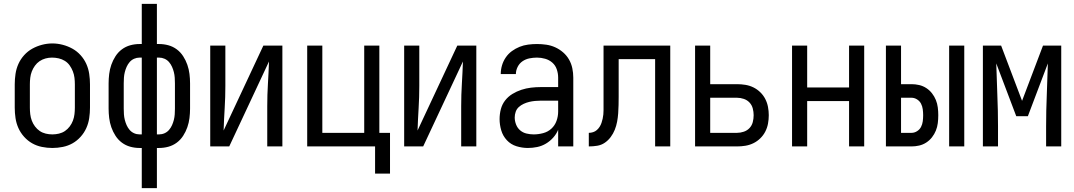

<svg xmlns="http://www.w3.org/2000/svg" viewBox="-20 -755 5540 990"><path d="M250 8Q223 8 196 2.5Q169 -3 146 -16Q123 -29 104.5 -49.5Q86 -70 75 -94.5Q64 -119 60 -146Q56 -173 56 -200V-320Q56 -347 60 -374Q64 -401 75 -425.5Q86 -450 104.5 -470.5Q123 -491 146.5 -504Q170 -517 196.5 -524Q223 -531 250 -531Q277 -531 303.5 -524Q330 -517 353.5 -504Q377 -491 395.5 -470.5Q414 -450 425 -425.5Q436 -401 440 -374Q444 -347 444 -320V-200Q444 -173 440 -146Q436 -119 425 -94.5Q414 -70 395.5 -49.5Q377 -29 354 -16Q331 -3 304 2.5Q277 8 250 8ZM250 -62Q267 -62 284 -66Q301 -70 315 -79.5Q329 -89 339.5 -103Q350 -117 356 -133Q362 -149 364 -166Q366 -183 366 -200V-320Q366 -337 364 -354Q362 -371 355.5 -387.5Q349 -404 339 -418Q329 -432 314.5 -441Q300 -450 283 -454Q266 -458 248 -458Q231 -458 214.5 -453.5Q198 -449 184 -439.5Q170 -430 160 -416Q150 -402 144 -386.5Q138 -371 136 -354Q134 -337 134 -320V-200Q134 -183 136 -166Q138 -149 144 -133Q150 -117 160.5 -103Q171 -89 185 -79.5Q199 -70 216 -66Q233 -62 250 -62Z M711 215V8H700Q675 8 651.5 1.5Q628 -5 608.5 -19.5Q589 -34 575.5 -55Q562 -76 554 -99Q546 -122 543 -146.5Q540 -171 540 -195V-325Q540 -349 543 -373.5Q546 -398 554 -421Q562 -444 575.5 -465Q589 -486 608.5 -500.5Q628 -515 651.5 -521.5Q675 -528 700 -528H711V-735H789V-528H800Q825 -528 848.5 -521.5Q872 -515 891.5 -500.5Q911 -486 924.5 -465Q938 -444 946 -421Q954 -398 957 -373.5Q960 -349 960 -325V-195Q960 -171 957 -146.5Q954 -122 946 -99Q938 -76 924.5 -55Q911 -34 891.5 -19.5Q872 -5 848.5 1.5Q825 8 800 8H789V215ZM700 -62H711V-458H700Q685 -458 671.5 -452Q658 -446 648.5 -435Q639 -424 633 -410.5Q627 -397 623.5 -383Q620 -369 619 -354.5Q618 -340 618 -325V-195Q618 -180 619 -165.5Q620 -151 623.5 -137Q627 -123 633 -109.5Q639 -96 648.5 -85Q658 -74 671.5 -68Q685 -62 700 -62ZM800 -62Q815 -62 828.5 -68Q842 -74 851.5 -85Q861 -96 867 -109.5Q873 -123 876.5 -137Q880 -151 881 -165.5Q882 -180 882 -195V-325Q882 -340 881 -354.5Q880 -369 876.5 -383Q873 -397 867 -410.5Q861 -424 851.5 -435Q842 -446 828.5 -452Q815 -458 800 -458H789V-62Z M1064 0V-520H1142V-312Q1142 -254 1138.5 -197Q1135 -140 1133 -82L1338 -520H1436V0H1358V-208Q1358 -266 1361.5 -323Q1365 -380 1367 -438L1162 0Z M1914 140V0H1564V-520H1642V-70H1858V-520H1936V-70H1991V140Z M2064 0V-520H2142V-312Q2142 -254 2138.5 -197Q2135 -140 2133 -82L2338 -520H2436V0H2358V-208Q2358 -266 2361.5 -323Q2365 -380 2367 -438L2162 0Z M2702 8Q2672 8 2643 -1Q2614 -10 2593.5 -32Q2573 -54 2564.5 -83Q2556 -112 2556 -141Q2556 -167 2562.5 -192Q2569 -217 2584.5 -237Q2600 -257 2622 -270.5Q2644 -284 2668.5 -292Q2693 -300 2718 -303Q2743 -306 2769 -306H2858V-355Q2858 -376 2851 -397Q2844 -418 2828 -432Q2812 -446 2791 -452Q2770 -458 2749 -458Q2729 -458 2709.5 -454Q2690 -450 2674 -439Q2658 -428 2649 -410Q2640 -392 2640 -373Q2640 -373 2640 -373Q2640 -373 2640 -373Q2640 -373 2640 -373Q2640 -373 2640 -373Q2640 -373 2640 -373Q2640 -373 2640 -373H2562Q2562 -373 2562 -373Q2562 -373 2562 -373Q2562 -396 2568.5 -418Q2575 -440 2588 -459Q2601 -478 2619.5 -491.5Q2638 -505 2659 -513.5Q2680 -522 2703 -525Q2726 -528 2749 -528Q2773 -528 2797 -524.5Q2821 -521 2843 -511Q2865 -501 2883.5 -485Q2902 -469 2914 -448Q2926 -427 2931 -403Q2936 -379 2936 -355V0H2858V-86Q2849 -64 2832.5 -45.5Q2816 -27 2795 -14.5Q2774 -2 2750 3Q2726 8 2702 8ZM2732 -62Q2756 -62 2780.5 -68.5Q2805 -75 2823 -91.5Q2841 -108 2849.5 -131.5Q2858 -155 2858 -180V-236H2769Q2754 -236 2738.5 -234.5Q2723 -233 2708.5 -229.5Q2694 -226 2680 -219.5Q2666 -213 2655 -203Q2644 -193 2639 -178.5Q2634 -164 2634 -149Q2634 -131 2641 -113Q2648 -95 2662 -83Q2676 -71 2694.5 -66.5Q2713 -62 2732 -62Z M3016 0V-70Q3027 -70 3038 -73.5Q3049 -77 3057.5 -84.5Q3066 -92 3072 -101.5Q3078 -111 3081.5 -121.5Q3085 -132 3087.5 -143Q3090 -154 3091 -165Q3092 -176 3092 -187Q3092 -198 3092 -209Q3092 -213 3092 -217Q3092 -221 3092 -226V-228Q3092 -236 3092 -244.5Q3092 -253 3092 -261V-520H3436V0H3358V-450H3170V-261Q3170 -261 3170 -261Q3170 -261 3170 -261V-259Q3170 -259 3170 -258.5Q3170 -258 3170 -257V-256Q3170 -235 3169.5 -213.5Q3169 -192 3167.5 -170.5Q3166 -149 3162 -127.5Q3158 -106 3150 -86Q3142 -66 3129 -48.5Q3116 -31 3098.5 -19Q3081 -7 3059.5 -3.5Q3038 0 3016 0Z M3564 0V-520H3642V-321H3780Q3802 -321 3823.5 -317.5Q3845 -314 3864.5 -304.5Q3884 -295 3900 -279.5Q3916 -264 3926 -244.5Q3936 -225 3940 -203.5Q3944 -182 3944 -161Q3944 -139 3940 -117.5Q3936 -96 3926 -76.5Q3916 -57 3900 -41.5Q3884 -26 3864.5 -16.5Q3845 -7 3823.5 -3.5Q3802 0 3780 0ZM3642 -70H3780Q3798 -70 3815.5 -76Q3833 -82 3845 -95Q3857 -108 3861.5 -125.5Q3866 -143 3866 -161Q3866 -178 3861.5 -195.5Q3857 -213 3845 -226Q3833 -239 3815.5 -245Q3798 -251 3780 -251H3642Z M4064 0V-520H4142V-304H4358V-520H4436V0H4358V-234H4142V0Z M4874 0V-520H4952V0ZM4548 0V-520H4626V-321H4680Q4700 -321 4719.5 -316.5Q4739 -312 4756 -301Q4773 -290 4785.5 -274Q4798 -258 4805.5 -239.5Q4813 -221 4815.5 -201Q4818 -181 4818 -161Q4818 -140 4815.5 -120Q4813 -100 4805.5 -81.5Q4798 -63 4785.5 -47Q4773 -31 4756 -20Q4739 -9 4719.5 -4.5Q4700 0 4680 0ZM4626 -70H4680Q4695 -70 4708.5 -78.5Q4722 -87 4729 -100.5Q4736 -114 4738 -129.5Q4740 -145 4740 -161Q4740 -176 4738 -191.5Q4736 -207 4729 -220.5Q4722 -234 4708.5 -242.5Q4695 -251 4680 -251H4626Z M5048 0V-520H5142L5250 -235L5358 -520H5452V0H5374V-104Q5374 -185 5377.5 -266Q5381 -347 5383 -428L5280 -156H5220L5117 -428Q5119 -347 5122.5 -266Q5126 -185 5126 -104V0Z"/></svg>

Font: Zed Mono
Style: Regular
Weight: 400
Monospace: yes
Designer: Belleve Invis
Foundry: Belleve Invis
Version: Version 1.0.0; ttfautohint (v1.8.4)